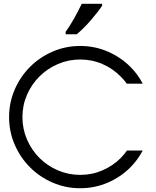

<svg xmlns="http://www.w3.org/2000/svg" viewBox="-20 -966 821 1010"><path d="M98 -350Q98 -287.9 122 -232.3Q146 -176.8 187.4 -135.4Q228.8 -93.9 284.3 -69.9Q339.9 -46 402 -46Q464.1 -46 519.2 -69.9Q574.2 -93.9 615.2 -134.8Q632.8 -153 648 -174.2H730.8Q705.1 -125.3 666.2 -85.9Q615.2 -34.8 547 -5.3Q478.8 24.2 402 24.2Q325.3 24.2 257.1 -5.3Q188.9 -34.8 137.9 -85.9Q86.9 -136.9 57.3 -205.1Q27.8 -273.2 27.8 -350Q27.8 -426.8 57.3 -494.9Q86.9 -563.1 137.9 -614.1Q188.9 -665.2 257.1 -694.7Q325.3 -724.2 402 -724.2Q478.8 -724.2 547 -694.7Q615.2 -665.2 666.2 -614.1Q705.1 -575.3 730.8 -525.8H647Q632.8 -546 615.2 -563.1Q574.2 -605.1 519.2 -629Q464.1 -653 402 -653Q339.9 -653 284.3 -629Q228.8 -605.1 187.4 -563.6Q146 -522.2 122 -467.2Q98 -412.1 98 -350ZM325.3 -799Q335.9 -813.1 347.5 -831.6Q359.1 -850 370.5 -869.9Q381.8 -889.9 391.9 -910.1Q402 -930.3 410.1 -946H517.2V-935.9Q509.1 -923.2 493.7 -903.3Q478.3 -883.3 459.6 -861.6Q440.9 -839.9 421 -819.9Q401 -800 383.8 -785.9H325.3Z"/></svg>

Font: Myanmar KatKuu
Style: Regular
Weight: 400
Designer: Khon Soe Zaw Thu
Foundry: MPUA
Version: Version 1.00 September 13, 2016, initial release